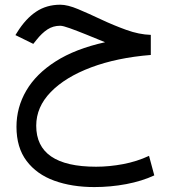

<svg xmlns="http://www.w3.org/2000/svg" viewBox="-20 -444 709 802"><path d="M609.9 -298.3V-214.4Q468.8 -203.1 360.8 -162.6Q252.9 -122.1 192.1 -59.6Q131.3 2.9 131.3 81.1Q131.3 252.4 381.3 252.4Q436.5 252.4 494.4 241.5Q552.2 230.5 602.5 207L624.5 288.6Q573.2 312.5 507.6 325Q441.9 337.4 374 337.4Q280.3 337.4 206.8 310.8Q133.3 284.2 91.1 228.3Q48.8 172.4 48.8 85.4Q48.8 4.9 89.6 -65.2Q130.4 -135.3 212.6 -187.7Q294.9 -240.2 418.9 -267.6Q378.9 -284.2 340.1 -299.8Q301.3 -315.4 272.2 -325.9Q243.2 -336.4 231.4 -336.4Q201.7 -336.4 178.2 -321Q154.8 -305.7 132.3 -277.3L119.1 -260.7L44.4 -297.4L51.8 -309.1Q86.9 -365.7 130.6 -395Q174.3 -424.3 231.9 -424.3Q262.2 -424.3 306.4 -405.8Q350.6 -387.2 402.3 -362.8Q454.1 -338.4 507.6 -319.1Q561 -299.8 609.9 -298.3Z"/></svg>

Font: Vazirmatn RD UI FD
Style: Regular
Weight: 400
Designer: Saber Rastikerdar
Foundry: Saber Rastikerdar
Version: Version 33.003